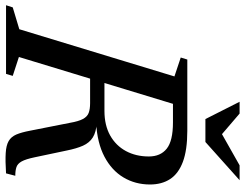

<svg xmlns="http://www.w3.org/2000/svg" viewBox="-140 -792 913 716"><g transform="rotate(90 317.0 -434.5)"><path d="M373 -367Q426.5 -367 464.5 -388.2Q502.5 -409.5 522.8 -447Q543 -484.5 543 -532.5Q543 -576 514 -599.2Q485 -622.5 416 -622.5H268L293.5 -676H447Q519 -676 563 -659.5Q607 -643 627.2 -612Q647.5 -581 647.5 -537Q647.5 -482 621.2 -438Q595 -394 543.8 -367Q492.5 -340 417.5 -336V-338.5Q452.5 -336 472.2 -323.5Q492 -311 502.8 -287Q513.5 -263 521 -225.5L546 -107Q553 -73.5 561.5 -58.2Q570 -43 582.8 -38.8Q595.5 -34.5 615 -34.5L606 0Q559 3 530.2 1.2Q501.5 -0.5 485.5 -9.8Q469.5 -19 461.2 -38.2Q453 -57.5 447 -89L417.5 -238.5Q412 -270.5 403.2 -286.8Q394.5 -303 380.5 -308.2Q366.5 -313.5 344 -313.5H181L190 -367ZM172 -48 242.5 -25 235 0H-21L-13 -25L68.5 -49.5L244.5 -628L174 -651.5L181.5 -676H363ZM631.5 -871 489 -743.5H403.5L339 -871H383L466.5 -799.5H449.5L576 -871Z"/></g></svg>

Font: Newsreader 16pt 16pt Medium
Style: Italic
Weight: 500
Italic angle: -17°
Version: Version 1.003